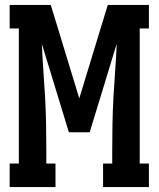

<svg xmlns="http://www.w3.org/2000/svg" viewBox="-20 -755 640 775"><path d="M204 0H19V-95H56V-640H19V-735H185L300 -358L415 -735H581V-640H544V-95H581V0H396V-95H433V-147Q433 -201 434 -255Q435 -309 438 -363Q441 -417 445 -470.5Q449 -524 451 -578L342 -221H258L149 -578Q151 -524 155 -470.5Q159 -417 162 -363Q165 -309 166 -255Q167 -201 167 -147V-95H204Z"/></svg>

Font: Iosevka HT Extended
Style: Bold
Weight: 700
Width: 7
Monospace: yes
Designer: Belleve Invis
Foundry: Belleve Invis
Version: Version 32.3.0; ttfautohint (v1.8.4)